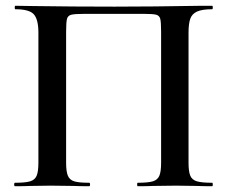

<svg xmlns="http://www.w3.org/2000/svg" viewBox="-20 -645 788 665"><path d="M715 0Q681 0 662 -1L590 -2L511 -1Q492 0 457 0Q455 0 455 -6Q455 -12 457 -12Q493 -12 509.5 -17Q526 -22 532 -36.5Q538 -51 538 -81V-535Q538 -569 535 -580Q532 -591 521 -594Q510 -597 478 -597H273Q239 -597 227 -594Q215 -591 212 -579.5Q209 -568 209 -535V-81Q209 -51 215 -36.5Q221 -22 237 -17Q253 -12 289 -12Q292 -12 292 -6Q292 0 289 0Q255 0 235 -1L156 -2L85 -1Q66 0 32 0Q29 0 29 -6Q29 -12 32 -12Q68 -12 84.5 -17Q101 -22 107 -36.5Q113 -51 113 -81V-532Q113 -577 97.5 -595Q82 -613 33 -613Q31 -613 31 -619Q31 -625 33 -625Q67 -625 99 -624Q233 -622 377 -622Q506 -622 680 -625H715Q717 -625 717 -619Q717 -613 715 -613Q680 -613 662.5 -605Q645 -597 639 -580Q633 -563 633 -532V-81Q633 -51 639 -36.5Q645 -22 662 -17Q679 -12 715 -12Q717 -12 717 -6Q717 0 715 0Z"/></svg>

Font: Cormorant Garamond SemiBold
Style: Regular
Weight: 600
Designer: Christian Thalmann (Catharsis Fonts)
Version: Version 3.000